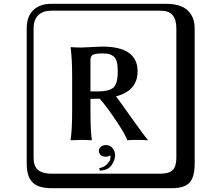

<svg xmlns="http://www.w3.org/2000/svg" viewBox="-20 -774 1140 1006"><path d="M536 -14Q557 -14 570 2.5Q583 19 583 40Q583 64 565 91Q547 118 503 120L500 107Q525 102 540 87Q555 72 557 63Q559 54 559 48Q559 44 557 40Q546 47 536 47Q515 47 506.5 37.5Q498 28 498 16Q498 5 508 -4.5Q518 -14 536 -14ZM516 -494Q478 -494 466 -486.5Q454 -479 454 -461V-295H490Q550 -295 573.5 -314.5Q597 -334 597 -400Q597 -432 591.5 -451.5Q586 -471 573.5 -480Q561 -489 548.5 -491.5Q536 -494 516 -494ZM454 -256V-191Q454 -91 461 -41L460 -39Q431 -41 406 -41L351 -39L350 -41Q358 -96 358 -191V-375Q358 -468 350 -525L352 -527Q380 -525 406 -525Q418 -525 462.5 -527.5Q507 -530 515 -530Q701 -530 701 -400Q701 -299 588 -269Q605 -247 669 -156.5Q733 -66 755 -41L753 -39Q738 -41 698 -41Q662 -41 647 -39Q635 -76 567 -173Q529 -228 502 -257Q482 -256 454 -256ZM249 -718Q204 -718 180 -694Q156 -670 156 -625V53Q156 97 179.5 116.5Q203 136 249 136H821Q866 136 885 117Q904 98 904 53V-625Q904 -671 884.5 -694.5Q865 -718 821 -718ZM1000 84Q1000 153 973.5 182.5Q947 212 881 212H249Q181 212 150.5 181.5Q120 151 120 84V-625Q120 -687 154 -720.5Q188 -754 249 -754H851Q897 -754 929.5 -741Q962 -728 981 -698.5Q1000 -669 1000 -625Z"/></svg>

Font: Libertinus Keyboard
Style: Regular
Weight: 700
Designer: Philipp H. Poll
Foundry: Khaled Hosny
Version: Version 6.7